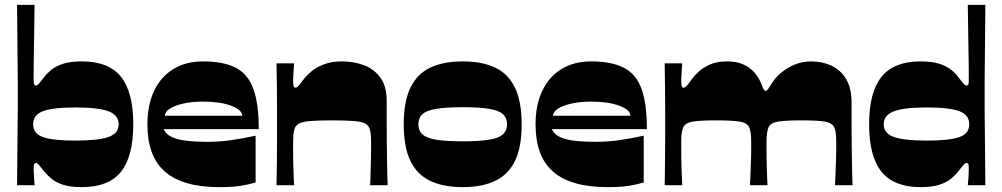

<svg xmlns="http://www.w3.org/2000/svg" viewBox="-20 -760 4114 788"><path d="M316 8Q268 8 238 -2Q208 -12 190 -27.5Q172 -43 160 -58Q147 -75 140 -83Q133 -91 128 -91Q121 -91 119.5 -84Q118 -77 118 -64Q118 -53 119.5 -35.5Q121 -18 122 0H50Q51 -102 51.5 -166.5Q52 -231 52.5 -268Q53 -305 53 -324Q53 -343 53 -352Q53 -361 53 -370Q53 -379 53 -388Q53 -397 53 -416Q53 -435 52.5 -472Q52 -509 51.5 -573.5Q51 -638 50 -740H122Q121 -659 120 -603.5Q119 -548 118.5 -513Q118 -478 118 -460Q118 -442 118 -436Q118 -423 119.5 -416Q121 -409 128 -409Q133 -409 140 -417Q147 -425 160 -442Q172 -458 190 -473Q208 -488 238 -498Q268 -508 316 -508Q426 -508 476.5 -445Q527 -382 527 -250Q527 -118 476.5 -55Q426 8 316 8ZM291 -183Q382 -183 424.5 -197.5Q467 -212 467 -250Q467 -288 424.5 -303.5Q382 -319 291 -319Q196 -319 156 -303.5Q116 -288 116 -250Q116 -212 156 -197.5Q196 -183 291 -183Z M880 8Q804 8 748.5 -8Q693 -24 656.5 -56Q620 -88 602.5 -136.5Q585 -185 585 -250Q585 -328 612 -386Q639 -444 690.5 -476Q742 -508 813 -508Q897 -508 947.5 -482Q998 -456 1020 -395Q1042 -334 1042 -230H652Q658 -215 672.5 -205Q687 -195 709.5 -189Q732 -183 762.5 -180.5Q793 -178 832 -178Q879 -178 923.5 -184Q968 -190 1029 -203V-11Q998 -2 965.5 3Q933 8 880 8ZM974 -285Q974 -309 929 -326Q884 -343 813 -343Q768 -343 732.5 -335Q697 -327 677 -314Q657 -301 657 -285Z M1115 0Q1115 -11 1115.5 -39Q1116 -67 1116.5 -104Q1117 -141 1117 -178.5Q1117 -216 1117 -245Q1117 -274 1117 -313Q1117 -352 1116.5 -391Q1116 -430 1115.5 -459.5Q1115 -489 1115 -500H1187Q1186 -481 1184.5 -462.5Q1183 -444 1183 -431Q1183 -417 1184.5 -408.5Q1186 -400 1193 -400Q1198 -400 1204.5 -407Q1211 -414 1225 -433Q1237 -449 1257.5 -466.5Q1278 -484 1309.5 -496Q1341 -508 1384 -508Q1432 -508 1473.5 -492.5Q1515 -477 1541 -441.5Q1567 -406 1567 -347Q1567 -299 1567 -255Q1567 -211 1567.5 -173Q1568 -135 1568.5 -102.5Q1569 -70 1569.5 -44.5Q1570 -19 1571 0H1499Q1500 -14 1500.5 -32.5Q1501 -51 1501.5 -71.5Q1502 -92 1502.5 -112Q1503 -132 1503 -149.5Q1503 -167 1503 -179Q1503 -209 1498.5 -227Q1494 -245 1478.5 -253Q1463 -261 1431 -263.5Q1399 -266 1343 -266Q1288 -266 1255.5 -263.5Q1223 -261 1207.5 -253Q1192 -245 1187.5 -227Q1183 -209 1183 -179Q1183 -164 1183 -141Q1183 -118 1183.5 -92Q1184 -66 1185 -41.5Q1186 -17 1187 0Z M1879 8Q1799 8 1745 -18Q1691 -44 1664 -100.5Q1637 -157 1637 -250Q1637 -343 1664.5 -400Q1692 -457 1746 -482.5Q1800 -508 1879 -508Q1959 -508 2012.5 -482.5Q2066 -457 2093.5 -400Q2121 -343 2121 -250Q2121 -157 2094 -100.5Q2067 -44 2013 -18Q1959 8 1879 8ZM1879 -180Q1947 -180 1987 -186.5Q2027 -193 2044 -208.5Q2061 -224 2061 -250Q2061 -276 2044 -291.5Q2027 -307 1987 -313.5Q1947 -320 1879 -320Q1811 -320 1771 -313.5Q1731 -307 1714 -291.5Q1697 -276 1697 -250Q1697 -224 1714 -208.5Q1731 -193 1771 -186.5Q1811 -180 1879 -180Z M2473 8Q2397 8 2341.5 -8Q2286 -24 2249.5 -56Q2213 -88 2195.5 -136.5Q2178 -185 2178 -250Q2178 -328 2205 -386Q2232 -444 2283.5 -476Q2335 -508 2406 -508Q2490 -508 2540.5 -482Q2591 -456 2613 -395Q2635 -334 2635 -230H2245Q2251 -215 2265.5 -205Q2280 -195 2302.5 -189Q2325 -183 2355.5 -180.5Q2386 -178 2425 -178Q2472 -178 2516.5 -184Q2561 -190 2622 -203V-11Q2591 -2 2558.5 3Q2526 8 2473 8ZM2567 -285Q2567 -309 2522 -326Q2477 -343 2406 -343Q2361 -343 2325.5 -335Q2290 -327 2270 -314Q2250 -301 2250 -285Z M2708 0Q2708 -9 2708.5 -29Q2709 -49 2709 -76Q2709 -103 2709.5 -133Q2710 -163 2710 -192Q2710 -221 2710 -245Q2710 -274 2710 -312.5Q2710 -351 2709.5 -390Q2709 -429 2708.5 -459Q2708 -489 2708 -500H2780Q2779 -481 2777.5 -462.5Q2776 -444 2776 -431Q2776 -417 2777.5 -408.5Q2779 -400 2786 -400Q2791 -400 2799 -408.5Q2807 -417 2820 -436Q2830 -450 2848 -466.5Q2866 -483 2894.5 -495.5Q2923 -508 2964 -508Q3003 -508 3031 -495.5Q3059 -483 3078 -460.5Q3097 -438 3108 -407Q3111 -399 3114.5 -393Q3118 -387 3122 -387Q3127 -387 3132 -394Q3137 -401 3151 -423Q3163 -442 3186 -461.5Q3209 -481 3240.5 -494.5Q3272 -508 3309 -508Q3355 -508 3392.5 -490.5Q3430 -473 3452.5 -435.5Q3475 -398 3475 -339Q3475 -291 3475 -248Q3475 -205 3475.5 -168Q3476 -131 3476.5 -100Q3477 -69 3477.5 -44Q3478 -19 3479 0H3407Q3408 -14 3408.5 -32.5Q3409 -51 3410 -71.5Q3411 -92 3411.5 -112Q3412 -132 3412 -149.5Q3412 -167 3412 -179Q3412 -220 3403.5 -238Q3395 -256 3365 -261Q3335 -266 3269 -266Q3204 -266 3173.5 -261Q3143 -256 3134.5 -238Q3126 -220 3126 -179Q3126 -164 3126 -141Q3126 -118 3126.5 -92Q3127 -66 3128 -41.5Q3129 -17 3130 0H3058Q3059 -14 3059.5 -32.5Q3060 -51 3061 -71.5Q3062 -92 3062.5 -112Q3063 -132 3063 -149.5Q3063 -167 3063 -179Q3063 -220 3054.5 -238Q3046 -256 3015.5 -261Q2985 -266 2919 -266Q2854 -266 2823.5 -261Q2793 -256 2784.5 -238Q2776 -220 2776 -179Q2776 -164 2776 -141Q2776 -118 2776.5 -92Q2777 -66 2778 -41.5Q2779 -17 2780 0Z M3758 8Q3649 8 3598 -55Q3547 -118 3547 -250Q3547 -382 3598 -445Q3649 -508 3758 -508Q3806 -508 3836 -498Q3866 -488 3884.5 -473Q3903 -458 3914 -442Q3927 -425 3934 -417Q3941 -409 3946 -409Q3954 -409 3955 -416Q3956 -423 3956 -436Q3956 -442 3956 -460Q3956 -478 3955.5 -513Q3955 -548 3954 -603.5Q3953 -659 3952 -740H4024Q4023 -638 4022.5 -573.5Q4022 -509 4021.5 -472Q4021 -435 4021 -416Q4021 -397 4021 -388Q4021 -379 4021 -370Q4021 -361 4021 -352Q4021 -343 4021 -324Q4021 -305 4021.5 -268Q4022 -231 4022.5 -166.5Q4023 -102 4024 0H3952Q3954 -18 3955 -35.5Q3956 -53 3956 -64Q3956 -77 3955 -84Q3954 -91 3946 -91Q3941 -91 3934 -83Q3927 -75 3914 -58Q3903 -43 3884.5 -27.5Q3866 -12 3836 -2Q3806 8 3758 8ZM3783 -183Q3878 -183 3918 -197.5Q3958 -212 3958 -250Q3958 -288 3918 -303.5Q3878 -319 3783 -319Q3692 -319 3649.5 -303.5Q3607 -288 3607 -250Q3607 -212 3649.5 -197.5Q3692 -183 3783 -183Z"/></svg>

Font: Ojuju ExtraBold
Style: Regular
Weight: 800
Designer: Chisaokwu Joboson, Mirko Velimirovic
Foundry: Udi Foundry
Version: Version 1.000